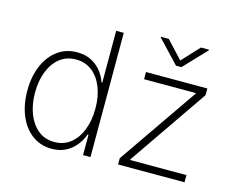

<svg xmlns="http://www.w3.org/2000/svg" viewBox="-105 -917 1335 1086"><g transform="rotate(15 562.5 -374.0)"><path d="M276.4 11.7Q210.9 11.7 161.9 -24.7Q112.8 -61 85.9 -125Q59.1 -189 59.1 -271.5Q59.1 -353.5 86.2 -417.2Q113.3 -481 162.4 -517.1Q211.4 -553.2 276.4 -553.2Q323.2 -553.2 358.2 -535.6Q393.1 -518.1 417 -488.5Q440.9 -459 452.6 -423.8H457V-727.5H501.5V0H458V-119.1H452.6Q440.4 -84 416.5 -54.2Q392.6 -24.4 357.7 -6.3Q322.8 11.7 276.4 11.7ZM280.8 -29.3Q335.9 -29.3 375.5 -61Q415 -92.8 436.3 -147.7Q457.5 -202.6 457.5 -272Q457.5 -341.3 436.3 -395.5Q415 -449.7 375.5 -481Q335.9 -512.2 280.8 -512.2Q225.1 -512.2 185.5 -480.5Q146 -448.7 125 -394.3Q104 -339.8 104 -272Q104 -203.6 125 -148.7Q146 -93.8 185.5 -61.5Q225.1 -29.3 280.8 -29.3ZM663.1 0V-36.6L982.9 -500V-503.9H680.2V-545.9H1039.6V-506.8L722.7 -45.9V-42H1052.2V0ZM756.3 -760.3 850.6 -659.2 944.8 -760.3H992.2V-756.8L866.7 -624.5H835L710 -756.8V-760.3Z"/></g></svg>

Font: Inter ExtraLight
Style: Regular
Weight: 250
Designer: Rasmus Andersson
Foundry: rsms
Version: Version 4.001;git-66647c0bb